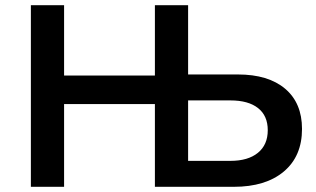

<svg xmlns="http://www.w3.org/2000/svg" viewBox="-20 -720 1216 740"><path d="M1144 -223Q1144 -118 1074 -59Q1004 0 881 0H577V-319H227V0H99V-700H227V-429H577V-700H705V-433H897Q1014 -433 1079 -378Q1144 -323 1144 -223ZM1012 -218Q1012 -274 974.5 -303.5Q937 -333 868 -333H705V-100H868Q936 -100 974 -131Q1012 -162 1012 -218Z"/></svg>

Font: mBank SemiBold
Style: Regular
Weight: 600
Designer: Julieta Ulanovsky
Foundry: Julieta Ulanovsky
Version: Version 7.200